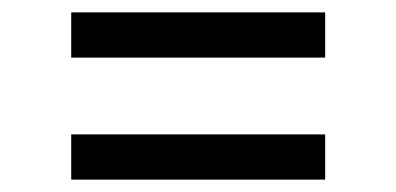

<svg xmlns="http://www.w3.org/2000/svg" viewBox="-20 -495 640 310"><path d="M95 -402V-475H505V-402ZM505 -205H95V-278H505Z"/></svg>

Font: Iosevka Curly Slab Extended
Style: Regular
Weight: 400
Width: 7
Monospace: yes
Designer: Belleve Invis
Foundry: Belleve Invis
Version: Version 11.1.0; ttfautohint (v1.8.3)